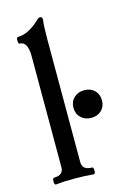

<svg xmlns="http://www.w3.org/2000/svg" viewBox="-113 -784 582 846"><g transform="rotate(-15 178.0 -361.0)"><path d="M34 4Q27 4 27 -11.5Q27 -27 34 -27Q77 -27 77 -63V-569Q77 -637 40 -637Q34 -637 34 -652Q34 -667 40 -667Q88 -667 141 -717Q149 -726 157 -726Q167 -726 167 -712Q163 -682 163 -630V-63Q163 -27 207 -27Q214 -27 214 -11.5Q214 4 207 4Q167 0 121 0Q71 0 34 4ZM261 -239Q233 -239 214.5 -256.5Q196 -274 196 -302Q196 -330 214.5 -347.5Q233 -365 261 -365Q290 -365 308 -347.5Q326 -330 326 -302Q326 -274 308 -256.5Q290 -239 261 -239Z"/></g></svg>

Font: Junicode Cond Medium
Style: Regular
Weight: 500
Width: 3
Designer: Peter S. Baker
Version: Version 2.201